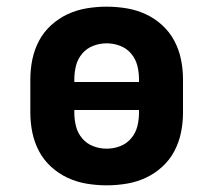

<svg xmlns="http://www.w3.org/2000/svg" viewBox="-20 -548 640 576"><path d="M300 8Q270 8 240 3Q210 -2 183 -14.5Q156 -27 133.5 -47.5Q111 -68 97 -94.5Q83 -121 77 -150.5Q71 -180 71 -210V-310Q71 -340 77 -369.5Q83 -399 97 -425.5Q111 -452 133.5 -472.5Q156 -493 183 -505.5Q210 -518 240 -523Q270 -528 300 -528Q330 -528 360 -523Q390 -518 417 -505.5Q444 -493 466.5 -472.5Q489 -452 503 -425.5Q517 -399 523 -369.5Q529 -340 529 -310V-210Q529 -180 523 -150.5Q517 -121 503 -94.5Q489 -68 466.5 -47.5Q444 -27 417 -14.5Q390 -2 360 3Q330 8 300 8ZM203 -302H397V-310Q397 -331 392 -351Q387 -371 373.5 -387Q360 -403 340.5 -410.5Q321 -418 300 -418Q279 -418 259.5 -410.5Q240 -403 226.5 -387Q213 -371 208 -351Q203 -331 203 -310ZM300 -102Q321 -102 340.5 -109.5Q360 -117 373.5 -133Q387 -149 392 -169Q397 -189 397 -210V-218H203V-210Q203 -189 208 -169Q213 -149 226.5 -133Q240 -117 259.5 -109.5Q279 -102 300 -102Z"/></svg>

Font: Iosevka SS04 XBd Ex
Style: Regular
Weight: 800
Width: 7
Monospace: yes
Designer: Belleve Invis
Foundry: Belleve Invis
Version: Version 19.0.0; ttfautohint (v1.8.4)